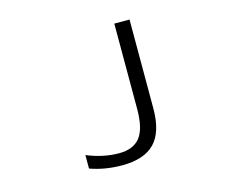

<svg xmlns="http://www.w3.org/2000/svg" viewBox="-103 -871 1206 1023"><g transform="rotate(-15 500.0 -360.0)"><path d="M605.5 -730.5H689.5V-240.2Q689.5 -110.4 631.3 -50.3Q573.2 9.8 452.1 9.8Q356.4 9.8 275.4 -19.5V-93.8Q365.2 -56.6 452.1 -56.6Q531.2 -56.6 568.4 -104Q605.5 -151.4 605.5 -259.8Z"/></g></svg>

Font: Gen Shin Gothic Monospace Normal
Style: Regular
Weight: 350
Designer: [Source Han Sans]
Ryoko NISHIZUKA  (kana & ideographs); Paul D. Hunt (Latin, Greek & Cyrillic); Wenlong ZHANG  (bopomofo
Version: Version 1.002.20150607